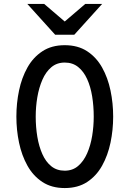

<svg xmlns="http://www.w3.org/2000/svg" viewBox="-20 -941 656 973"><path d="M308 12Q241.5 12 194.8 -18.8Q148 -49.5 119 -101.5Q90 -153.5 76.5 -218Q63 -282.5 63 -350Q63 -418 76.5 -482.5Q90 -547 119 -598.8Q148 -650.5 194.8 -681.2Q241.5 -712 308 -712Q375 -712 421.8 -681.2Q468.5 -650.5 497.5 -598.8Q526.5 -547 540 -482.5Q553.5 -418 553.5 -350Q553.5 -282.5 540 -218Q526.5 -153.5 497.5 -101.5Q468.5 -49.5 421.8 -18.8Q375 12 308 12ZM308 -76Q348 -76 376 -100Q404 -124 421.5 -163.8Q439 -203.5 447 -252Q455 -300.5 455 -350Q455 -403.5 447 -452.8Q439 -502 421.5 -540.5Q404 -579 376 -601.5Q348 -624 308 -624Q268 -624 240 -600.2Q212 -576.5 194.8 -536.8Q177.5 -497 169.2 -448.5Q161 -400 161 -350Q161 -297 169.2 -247.8Q177.5 -198.5 194.8 -159.8Q212 -121 240 -98.5Q268 -76 308 -76ZM259.5 -765 118.5 -921H204L308 -832L412 -921H497.5L356.5 -765Z"/></svg>

Font: Overpass Mono Medium
Style: Regular
Weight: 500
Monospace: yes
Designer: Delve Withrington, Dave Bailey
Foundry: Delve Fonts LLC
Version: Version 4.000